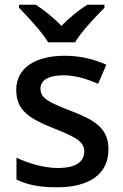

<svg xmlns="http://www.w3.org/2000/svg" viewBox="-20 -786 524 816"><path d="M185 -606H299C325 -651 387 -716 424 -753V-766H351C316 -744 276 -712 241 -676C207 -712 167 -743 132 -766H61V-753C97 -715 158 -651 185 -606ZM441 -152C441 -241 382 -276 283 -314C182 -353 152 -370 152 -409C152 -445 186 -466 250 -466C301 -466 350 -450 397 -430L432 -511C377 -535 321 -549 255 -549C131 -549 49 -498 49 -404C49 -315 107 -281 210 -240C316 -199 338 -178 338 -142C338 -100 305 -72 225 -72C165 -72 97 -93 50 -116V-23C95 -1 146 10 222 10C360 10 441 -46 441 -152Z"/></svg>

Font: Noto Sans Hanifi Rohingya Medium
Style: Regular
Weight: 500
Designer: Monotype Design Team and DaltonMaag
Foundry: Google LLC
Version: Version 2.102